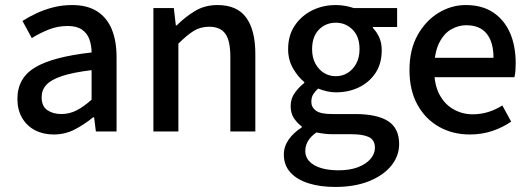

<svg xmlns="http://www.w3.org/2000/svg" viewBox="-20 -521 2101 761"><path d="M193 12Q151 12 118.5 -5Q86 -22 67.5 -54Q49 -86 49 -129Q49 -212 119.5 -254Q190 -296 343 -313Q343 -340 334.5 -364.5Q326 -389 305 -403.5Q284 -418 248 -418Q209 -418 173.5 -404Q138 -390 106 -370L69 -438Q94 -454 125 -468.5Q156 -483 191.5 -492Q227 -501 266 -501Q326 -501 365 -476Q404 -451 423 -405Q442 -359 442 -294V0H360L353 -56H349Q315 -28 276.5 -8Q238 12 193 12ZM223 -69Q255 -69 283.5 -83.5Q312 -98 343 -126V-243Q269 -234 225.5 -219.5Q182 -205 163.5 -184.5Q145 -164 145 -136Q145 -100 167.5 -84.5Q190 -69 223 -69Z M588 0V-489H669L677 -420H680Q714 -454 753 -477.5Q792 -501 842 -501Q920 -501 956 -451Q992 -401 992 -308V0H893V-295Q893 -360 873 -387.5Q853 -415 809 -415Q774 -415 747 -398Q720 -381 687 -348V0Z M1308 220Q1249 220 1203 205.5Q1157 191 1131 162.5Q1105 134 1105 91Q1105 60 1124 32.5Q1143 5 1176 -16V-20Q1158 -33 1145 -52.5Q1132 -72 1132 -101Q1132 -131 1149.5 -154.5Q1167 -178 1186 -192V-196Q1162 -215 1142 -249Q1122 -283 1122 -326Q1122 -381 1148.5 -420Q1175 -459 1217.5 -480Q1260 -501 1311 -501Q1331 -501 1349.5 -497.5Q1368 -494 1382 -489H1554V-414H1458V-410Q1473 -395 1483 -373Q1493 -351 1493 -322Q1493 -269 1468.5 -232Q1444 -195 1403 -175Q1362 -155 1311 -155Q1294 -155 1276 -159Q1258 -163 1241 -170Q1230 -160 1222 -148Q1214 -136 1214 -117Q1214 -96 1232 -82.5Q1250 -69 1296 -69H1387Q1474 -69 1518 -41Q1562 -13 1562 50Q1562 97 1531 135.5Q1500 174 1443 197Q1386 220 1308 220ZM1311 -219Q1337 -219 1358 -232Q1379 -245 1392 -269Q1405 -293 1405 -326Q1405 -376 1377.5 -403.5Q1350 -431 1311 -431Q1271 -431 1244 -403.5Q1217 -376 1217 -326Q1217 -293 1230 -269Q1243 -245 1264 -232Q1285 -219 1311 -219ZM1323 154Q1366 154 1398 142Q1430 130 1448 109.5Q1466 89 1466 65Q1466 34 1442.5 22.5Q1419 11 1374 11H1298Q1282 11 1265.5 9Q1249 7 1234 4Q1211 20 1200.5 38.5Q1190 57 1190 77Q1190 113 1225.5 133.5Q1261 154 1323 154Z M1842 12Q1774 12 1720 -18.5Q1666 -49 1634.5 -106Q1603 -163 1603 -244Q1603 -324 1635 -381.5Q1667 -439 1718 -470Q1769 -501 1826 -501Q1891 -501 1935 -471.5Q1979 -442 2001.5 -390.5Q2024 -339 2024 -270Q2024 -256 2023 -242Q2022 -228 2019 -215H1675V-292H1936Q1936 -354 1909 -387.5Q1882 -421 1828 -421Q1797 -421 1768 -404.5Q1739 -388 1720 -349.5Q1701 -311 1701 -245Q1701 -185 1722 -146Q1743 -107 1778 -87.5Q1813 -68 1853 -68Q1887 -68 1916.5 -77.5Q1946 -87 1971 -103L2006 -39Q1973 -16 1931.5 -2Q1890 12 1842 12Z"/></svg>

Font: Source Sans 3 ExtraLight Medium
Style: Regular
Weight: 500
Version: Version 3.052;hotconv 1.1.0;makeotfexe 2.6.0